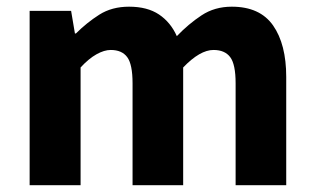

<svg xmlns="http://www.w3.org/2000/svg" viewBox="-20 -543 922 563"><path d="M66.9 0V-511.2H188.5L199.7 -444.8H202.6Q234.4 -476.6 271.2 -500Q308.1 -523.4 358.4 -523.4Q412.1 -523.4 446.3 -500.5Q480.5 -477.5 498.5 -437Q532.7 -472.7 571 -498Q609.4 -523.4 659.7 -523.4Q742.2 -523.4 780.8 -468.3Q819.3 -413.1 819.3 -317.4V0H670.9V-298.8Q670.9 -354.5 655 -375.5Q639.2 -396.5 606 -396.5Q566.4 -396.5 517.1 -345.2V0H368.7V-298.8Q368.7 -354.5 353 -375.5Q337.4 -396.5 304.7 -396.5Q285.6 -396.5 262.9 -383.8Q240.2 -371.1 216.3 -345.2V0Z"/></svg>

Font: Akatab Black
Style: Regular
Weight: 900
Designer: SIL Global
Foundry: SIL Global
Version: Version 4.000